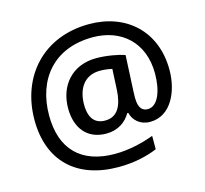

<svg xmlns="http://www.w3.org/2000/svg" viewBox="-113 -841 1124 1055"><g transform="rotate(-15 449.0 -313.5)"><path d="M843 -357C843 -578 691 -714 481 -714C218 -714 55 -528 55 -282C55 -50 196 87 436 87C523 87 598 70 657 45V-31C596 -8 515 12 435 12C244 12 139 -93 139 -285C139 -490 259 -639 481 -639C642 -639 761 -537 761 -358C761 -260 730 -179 673 -179C645 -179 620 -194 620 -259C620 -263 620 -273 621 -294L631 -498C597 -510 530 -523 470 -523C335 -523 250 -428 250 -296C250 -183 310 -108 418 -108C486 -108 532 -143 557 -187H563C573 -144 610 -108 667 -108C786 -108 843 -235 843 -357ZM340 -294C340 -373 375 -451 473 -451C499 -451 524 -447 541 -443L535 -323C530 -238 502 -179 430 -179C375 -179 340 -213 340 -294Z"/></g></svg>

Font: Noto Sans Balinese Medium
Style: Regular
Weight: 500
Designer: Aditya Bayu, David Williams
Foundry: David Williams
Version: Version 2.005